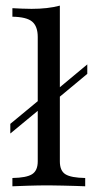

<svg xmlns="http://www.w3.org/2000/svg" viewBox="-20 -652 342 672"><path d="M16.1 -184.7V-218.5L146.8 -326.6V-292.7ZM155.6 -285.5V-318.5L285.5 -426.6V-393.5ZM23.4 0V-29Q72.6 -29.8 92.3 -42.3Q112.1 -54.8 112.1 -87.1V-522.6Q112.1 -559.7 92.7 -576.2Q73.4 -592.7 23.4 -593.5V-623.4Q39.5 -622.6 56.5 -621.8Q73.4 -621 90.3 -621Q118.5 -621 143.5 -623.8Q168.5 -626.6 189.5 -632.3V-87.1Q189.5 -54 209.3 -41.9Q229 -29.8 278.2 -29V0Q266.1 -0.8 245.2 -1.2Q224.2 -1.6 199.6 -2.4Q175 -3.2 150.8 -3.2Q114.5 -3.2 77.8 -2Q41.1 -0.8 23.4 0Z"/></svg>

Font: Playfair
Style: Regular
Weight: 400
Designer: Claus Eggers Sørensen
Foundry: Claus Eggers Sørensen
Version: Version 2.001;gftools[0.9.30]